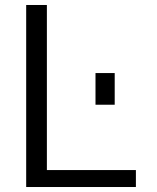

<svg xmlns="http://www.w3.org/2000/svg" viewBox="-20 -750 630 770"><path d="M168 -730V-68H525V0H85V-730ZM363 -330V-457H440V-330Z"/></svg>

Font: Mplus 1p
Style: Regular
Weight: 400
Version: Version 1.061